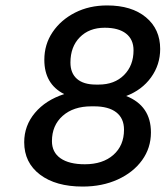

<svg xmlns="http://www.w3.org/2000/svg" viewBox="-20 -678 609 706"><path d="M444 -325Q535 -289 535 -191Q535 -134 502.5 -89Q470 -44 413 -18Q356 8 284 8Q185 8 127 -36Q69 -80 69 -155Q69 -216 108.5 -263Q148 -310 216 -332Q143 -369 143 -458Q143 -515 173.5 -560Q204 -605 256 -631.5Q308 -658 374 -658Q464 -658 516.5 -614.5Q569 -571 569 -498Q569 -440 535.5 -393.5Q502 -347 444 -325ZM343 -367Q401 -367 436 -402Q471 -437 471 -493Q471 -533 443.5 -554.5Q416 -576 365 -576Q308 -576 273.5 -541Q239 -506 239 -448Q239 -409 263 -388Q287 -367 333 -367ZM326 -287H316Q250 -287 210.5 -252Q171 -217 171 -159Q171 -118 202.5 -96Q234 -74 292 -74Q358 -74 397 -108.5Q436 -143 436 -201Q436 -243 407.5 -265Q379 -287 326 -287Z"/></svg>

Font: Overused Grotesk Medium
Style: Italic
Weight: 500
Italic angle: -10°
Version: Version 0.003